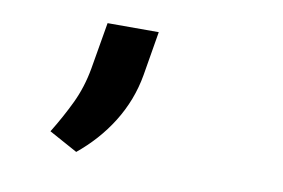

<svg xmlns="http://www.w3.org/2000/svg" viewBox="-46 -191 679 460"><g transform="rotate(10 293.5 39.5)"><path d="M289.1 -11.2Q283.7 20 272.5 49.3Q261.2 78.6 244.6 105.2Q228 131.8 207 155.3Q186 178.7 162.1 198.2L92.8 160.2Q117.2 120.6 136 81.3Q154.8 42 163.1 -4.4L182.6 -118.7H307.1Z"/></g></svg>

Font: Roboto Mono
Style: Bold Italic
Weight: 700
Designer: Google
Version: Version 2.000985; 2015; ttfautohint (v1.3)